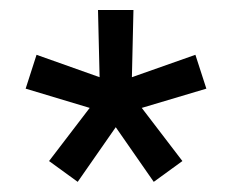

<svg xmlns="http://www.w3.org/2000/svg" viewBox="-20 -770 495 384"><path d="M392.7 -592.7 370.8 -660.4 243.8 -615.6 246.9 -750H176L179.2 -615.6L53.1 -660.4L31.3 -592.7L159.4 -554.2L78.1 -447.9L135.4 -406.3L211.5 -515.6L287.5 -406.3L344.8 -447.9L263.5 -554.2Z"/></svg>

Font: Manrope3
Style: Regular
Weight: 400
Width: 4
Designer: Mikhail Sharanda
Foundry: Mikhail Sharanda
Version: Version 3.000;PS 003.000;hotconv 1.0.88;makeotf.lib2.5.64775